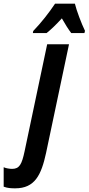

<svg xmlns="http://www.w3.org/2000/svg" viewBox="-147 -786 483 1046"><path d="M34 -617 32 -606H107C131 -625 159 -652 190 -686C208 -654 225 -627 241 -606H313L316 -618C297 -657 270 -728 261 -766H153C119 -715 78 -663 34 -617ZM-64 240C43 240 78 167 104 47L229 -545H110L-13 38C-28 109 -41 134 -81 134C-94 134 -115 131 -127 125V231C-106 239 -86 240 -64 240Z"/></svg>

Font: Noto Sans ExtraCondensed
Style: Bold Italic
Weight: 700
Width: 2
Italic angle: -12°
Designer: Monotype Design Team
Foundry: Monotype Imaging Inc.
Version: Version 2.013